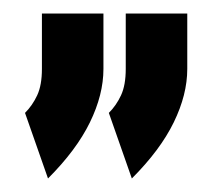

<svg xmlns="http://www.w3.org/2000/svg" viewBox="-20 -731 322 284"><path d="M257 -711V-629Q257 -591 237 -550Q217 -509 175 -467L141 -564Q152 -575 159 -590Q166 -605 166 -629V-711ZM133 -711V-629Q133 -591 113 -550Q93 -509 51 -467L17 -564Q28 -575 35 -590Q42 -605 42 -629V-711Z"/></svg>

Font: Fundamental  Brigade Condensed
Style: Regular
Weight: 400
Width: 3
Designer: Peter Wiegel, original typeface by Carl Albert Fahrenwaldt 1901
Foundry: Peter Wiegel
Version: Version 0.000 2012 initial release